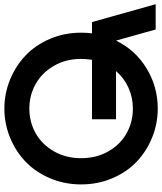

<svg xmlns="http://www.w3.org/2000/svg" viewBox="50 -800 760 901"><g transform="rotate(-90 430.5 -350.0)"><path d="M371.1 9.8Q300.8 9.8 236.3 -16.1Q171.9 -42 122.8 -88.1Q73.7 -134.3 44.4 -202.4Q15.1 -270.5 15.1 -350.1Q15.1 -428.7 44.4 -496.8Q73.7 -564.9 122.6 -611.3Q171.4 -657.7 236.1 -683.8Q300.8 -710 371.1 -710Q440.9 -710 505.6 -683.8Q570.3 -657.7 619.4 -611.3Q668.5 -564.9 697.8 -496.8Q727.1 -428.7 727.1 -350.1Q727.1 -323.2 724.1 -298.8H776.9L860.8 0H742.2L689.9 -186Q646 -95.2 559.6 -42.7Q473.1 9.8 371.1 9.8ZM138.2 -350.1Q138.2 -277.3 170.7 -221.2Q203.1 -165 255.9 -136Q308.6 -106.9 371.1 -106.9Q422.4 -106.9 468.3 -127.4Q514.2 -147.9 546.9 -186H320.8V-298.8H600.1Q604 -331.1 604 -350.1Q604 -421.9 571.3 -478Q538.6 -534.2 485.8 -563.5Q433.1 -592.8 371.1 -592.8Q308.6 -592.8 255.9 -563.5Q203.1 -534.2 170.7 -478Q138.2 -421.9 138.2 -350.1Z"/></g></svg>

Font: Cakra Normal
Style: Regular
Weight: 400
Designer: Lucia Kollert, Vojtech Kollert
Foundry: OoM Type
Version: Version 1.000;Glyphs 3.1.1 (3148)